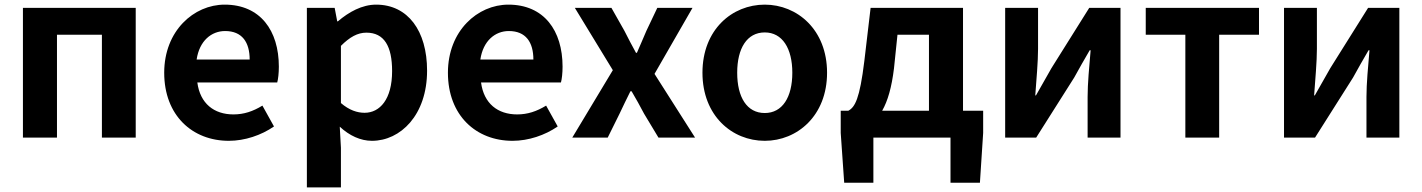

<svg xmlns="http://www.w3.org/2000/svg" viewBox="-20 -594 6141 829"><path d="M79 0H226V-444H420V0H566V-560H79Z M968 14C1037 14 1108 -10 1163 -48L1113 -138C1072 -113 1033 -100 988 -100C904 -100 844 -147 832 -238H1177C1181 -252 1184 -279 1184 -306C1184 -462 1104 -574 950 -574C817 -574 689 -461 689 -280C689 -95 811 14 968 14ZM829 -337C841 -418 893 -460 952 -460C1025 -460 1058 -412 1058 -337Z M1305 215H1452V44L1447 -47C1489 -8 1537 14 1586 14C1709 14 1824 -97 1824 -289C1824 -461 1741 -574 1604 -574C1543 -574 1486 -542 1439 -502H1436L1425 -560H1305ZM1554 -107C1523 -107 1488 -118 1452 -149V-396C1490 -434 1524 -453 1562 -453C1639 -453 1673 -394 1673 -287C1673 -165 1620 -107 1554 -107Z M2193 14C2262 14 2333 -10 2388 -48L2338 -138C2297 -113 2258 -100 2213 -100C2129 -100 2069 -147 2057 -238H2402C2406 -252 2409 -279 2409 -306C2409 -462 2329 -574 2175 -574C2042 -574 1914 -461 1914 -280C1914 -95 2036 14 2193 14ZM2054 -337C2066 -418 2118 -460 2177 -460C2250 -460 2283 -412 2283 -337Z M2451 0H2604L2655 -103C2671 -136 2686 -169 2702 -200H2707C2725 -169 2744 -136 2761 -103L2823 0H2981L2806 -275L2970 -560H2818L2771 -461C2758 -429 2743 -397 2730 -366H2726C2709 -397 2692 -429 2676 -461L2620 -560H2462L2626 -291Z M3282 14C3422 14 3551 -94 3551 -280C3551 -466 3422 -574 3282 -574C3141 -574 3013 -466 3013 -280C3013 -94 3141 14 3282 14ZM3282 -106C3205 -106 3163 -174 3163 -280C3163 -385 3205 -454 3282 -454C3358 -454 3401 -385 3401 -280C3401 -174 3358 -106 3282 -106Z M3751 0H4084V195H4211L4225 -20V-116H4138V-560H3739L3712 -331C3692 -166 3671 -131 3643 -116H3610V-20L3625 195H3751ZM3789 -116C3813 -158 3830 -217 3840 -299L3855 -444H3991V-116Z M4320 0H4454L4618 -259C4636 -291 4665 -344 4685 -377H4689C4683 -307 4676 -233 4676 -176V0H4818V-560H4683L4520 -300C4502 -268 4472 -216 4453 -182H4450C4455 -252 4462 -327 4462 -383V-560H4320Z M5098 0H5244V-444H5416V-560H4927V-444H5098Z M5524 0H5658L5822 -259C5840 -291 5869 -344 5889 -377H5893C5887 -307 5880 -233 5880 -176V0H6022V-560H5887L5724 -300C5706 -268 5676 -216 5657 -182H5654C5659 -252 5666 -327 5666 -383V-560H5524Z"/></svg>

Font: Noto Sans TC
Style: Bold
Weight: 700
Designer: Ryoko NISHIZUKA 西塚涼子 (kana, bopomofo & ideographs); Paul D. Hunt (Latin, Greek & Cyrillic); Sandoll Communications 산돌커뮤니
Foundry: Adobe
Version: Version 2.004;hotconv 1.0.118;makeotfexe 2.5.65603